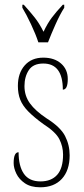

<svg xmlns="http://www.w3.org/2000/svg" viewBox="-20 -786 355 816"><path d="M151 10Q111 10 86 -7Q61 -24 49.5 -48Q38 -72 38 -93Q38 -139 59 -139Q59 -80 81.5 -47.5Q104 -15 152 -15Q198 -15 223 -43Q248 -71 248 -129Q248 -163 232.5 -194Q217 -225 164 -259Q124 -288 100 -312.5Q76 -337 66 -362.5Q56 -388 56 -421Q56 -475 85 -508Q114 -541 164 -541Q211 -541 239.5 -516Q268 -491 268 -450Q268 -405 247 -405Q247 -516 164 -516Q121 -516 102.5 -488Q84 -460 84 -420Q84 -379 107 -347Q130 -315 178 -283Q237 -246 256.5 -208Q276 -170 276 -126Q276 -62 243 -26Q210 10 151 10ZM143 -606Q132 -640 112 -682.5Q92 -725 75 -753V-766H81Q108 -736 127.5 -711.5Q147 -687 165 -651Q182 -687 200.5 -711.5Q219 -736 247 -766H253V-753Q235 -725 216 -682.5Q197 -640 184 -606Z"/></svg>

Font: Noto Serif Thai ExtraCondensed Thin
Style: Regular
Weight: 100
Width: 2
Designer: Monotype Design Team
Foundry: Monotype Imaging Inc.
Version: Version 2.001; ttfautohint (v1.8.4.7-5d5b)